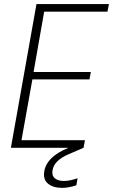

<svg xmlns="http://www.w3.org/2000/svg" viewBox="-20 -722 552 938"><path d="M512.2 -702.1 504.9 -665H195.8L144 -370.1H423.8L417 -334H138.2L85 -37.1H395L388.2 0L316.9 30.8Q245.1 61 236.8 108.9Q231.9 134.8 247.3 148.4Q262.7 162.1 292 162.1Q320.3 162.1 358.9 148.9L353 183.1Q315.9 195.8 283.2 195.8Q239.3 195.8 214.1 174.8Q189 153.8 196.8 112.8Q208 44.9 312 1L314 0H33.2L158.2 -702.1Z"/></svg>

Font: SVN-Poppins ExtraLight
Style: Italic
Weight: 200
Italic angle: -10°
Designer: Ninad Kale (Devanagari), Jonny Pinhorn (Latin)
Foundry: Indian Type Foundry
Version: Version 3.002 2017